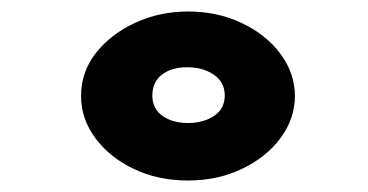

<svg xmlns="http://www.w3.org/2000/svg" viewBox="-20 -704 640 334"><path d="M307 -390Q255 -390 213 -410Q171 -430 146 -463.5Q121 -497 121 -537Q121 -579 147 -612Q173 -645 215.5 -664.5Q258 -684 307 -684Q359 -684 401.5 -663.5Q444 -643 468.5 -609.5Q493 -576 493 -537Q493 -498 468.5 -464.5Q444 -431 401.5 -410.5Q359 -390 307 -390ZM307 -490Q334 -490 352.5 -502.5Q371 -515 371 -538Q371 -561 352 -574Q333 -587 306 -587Q278 -587 261.5 -574Q245 -561 245 -538Q245 -515 262.5 -502.5Q280 -490 307 -490Z"/></svg>

Font: Inconsolata Expanded Black
Style: Regular
Weight: 900
Width: 7
Monospace: yes
Designer: Raph Levien, Cyreal, Brenton Simpson
Foundry: Raph Levien, Cyreal, Google
Version: Version 3.001; ttfautohint (v1.8.2.53-6de2)